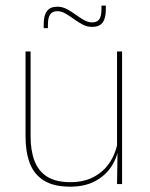

<svg xmlns="http://www.w3.org/2000/svg" viewBox="-20 -674 548 703"><path d="M92 -485.5V-175.5Q92 -123 106.2 -85.2Q120.5 -47.5 152.5 -27.2Q184.5 -7 238 -7Q288 -7 324.5 -26.8Q361 -46.5 383.2 -81.2Q405.5 -116 412 -160.5L421 -141.5H415.5Q411 -101 389.2 -66.5Q367.5 -32 329.2 -11.2Q291 9.5 237 9.5Q177 9.5 141 -12.8Q105 -35 89.2 -76.2Q73.5 -117.5 73.5 -174.5V-485.5ZM427 -485.5V0H408.5L410.5 -127H408.5V-485.5ZM317.5 -575.5Q299 -575.5 282.5 -584.2Q266 -593 250.5 -604.2Q235 -615.5 220 -624.2Q205 -633 190 -633Q172 -633 163.8 -621.5Q155.5 -610 155.5 -585V-571H140V-585.5Q140 -617.5 152 -633.5Q164 -649.5 190 -649.5Q208 -649.5 224.5 -640.8Q241 -632 256.5 -620.8Q272 -609.5 287.2 -600.8Q302.5 -592 317.5 -592Q335.5 -592 343.5 -603.5Q351.5 -615 351.5 -640V-653.5H367.5V-639Q367.5 -607 355.5 -591.2Q343.5 -575.5 317.5 -575.5Z"/></svg>

Font: Anek Latin Thin
Style: Regular
Weight: 250
Designer: Yesha Goshar
Foundry: Ek Type
Version: Version 1.003